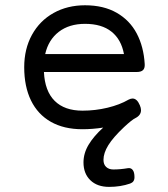

<svg xmlns="http://www.w3.org/2000/svg" viewBox="-20 -482 640 732"><path d="M531.7 -237.8Q532.7 -221.7 525.1 -214.6Q517.6 -207.5 501 -207.5H147.5Q150.9 -134.8 188.5 -97.4Q226.1 -60.1 294.4 -60.1Q343.3 -60.1 389.9 -71.3Q436.5 -82.5 470.2 -102.1Q478.5 -106.4 485.4 -106.4Q502.4 -106.4 513.2 -80.6Q517.6 -70.3 517.6 -62Q517.6 -42.5 496.1 -31.7Q482.9 -25.4 453.1 2.4Q411.1 42 392.8 71.8Q374.5 101.6 374.5 127.4Q374.5 145 384.8 154.5Q395 164.1 412.1 164.1Q439 164.1 467.3 159.2Q479 157.2 485.8 165.8Q492.7 174.3 492.7 193.4Q492.7 203.1 488.5 209Q484.4 214.8 476.1 217.8Q439.5 230.5 396 230.5Q350.6 230.5 324.5 205.1Q298.3 179.7 298.3 137.2Q298.3 102.5 317.6 70.1Q336.9 37.6 373.5 4.4Q332.5 10.7 294.4 10.7Q223.6 10.7 173.8 -17.6Q124 -45.9 98.1 -99.1Q72.3 -152.3 72.3 -225.6Q72.3 -295.4 101.8 -349.1Q131.3 -402.8 184.1 -432.4Q236.8 -461.9 304.2 -461.9Q375 -461.9 424.8 -433.3Q474.6 -404.8 501.2 -354.5Q527.8 -304.2 531.7 -237.8ZM152.3 -275.9H452.6Q442.4 -331.5 405 -361.3Q367.7 -391.1 304.2 -391.1Q243.7 -391.1 204.1 -360.6Q164.6 -330.1 152.3 -275.9Z"/></svg>

Font: Courier Prime Code
Style: Regular
Weight: 400
Designer: Alan Dague-Greene
Foundry: Quote-Unquote Apps
Version: Version 3.0318